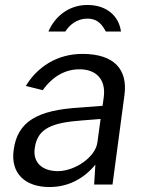

<svg xmlns="http://www.w3.org/2000/svg" viewBox="-20 -743 592 773"><path d="M175 -616H243C260 -643 290 -668 332 -668C377 -668 394 -638 406 -616H467C459 -678 410 -723 332 -723C252 -723 198 -671 175 -616ZM179 10C250 10 313 -19 364 -80L359 0H433L481 -360C495 -462 441 -526 312 -526C209 -526 130 -473 84 -397L152 -380C194 -438 245 -464 300 -464C369 -464 406 -422 398 -354L393 -317L302 -310C129 -300 50 -253 35 -139C22 -45 81 10 179 10ZM213 -54C151 -54 111 -88 120 -147C131 -227 190 -249 309 -258L385 -264L372 -169C364 -110 281 -54 213 -54Z"/></svg>

Font: United Sans
Style: Italic
Weight: 400
Italic angle: -8°
Designer: Pablo Impallari, Rodrigo Fuenzalida (Modified by Dan O. Williams)
Version: Version 1.000;PS 001.000;hotconv 1.0.88;makeotf.lib2.5.64775